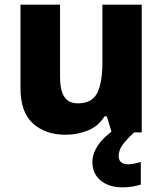

<svg xmlns="http://www.w3.org/2000/svg" viewBox="-20 -569 699 825"><path d="M589 -549V0H460L439 -69H429Q403 -27 358 -8.5Q313 10 261 10Q176 10 122 -38Q68 -86 68 -191V-549H238V-238Q238 -182 256 -153.5Q274 -125 315 -125Q376 -125 398 -170Q420 -215 420 -300V-549ZM490 101Q490 120 501 128.5Q512 137 530 137Q543 137 559 133.5Q575 130 585 127V224Q569 229 550 232.5Q531 236 505 236Q449 236 413 207Q377 178 377 127Q377 91 402 54Q427 17 486 -23L556 0Q522 32 506 54.5Q490 77 490 101Z"/></svg>

Font: Noto Sans Georgian ExtraBold
Style: Regular
Weight: 800
Designer: Monotype Design Team, Akaki Razmadze
Foundry: Google LLC
Version: Version 2.005; ttfautohint (v1.8.4.7-5d5b)